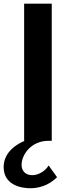

<svg xmlns="http://www.w3.org/2000/svg" viewBox="-72 -770 363 1050"><path d="M240 199 194 135C176 165 139 188 104 188C68 188 46 165 46 132C46 77 97 0 194 0H211V-750H60V0H63C-16 34 -52 86 -52 144C-52 220 7 254 79 259C136 263 196 244 240 199Z"/></svg>

Font: Oakes Bold
Style: Regular
Weight: 700
Designer: Samuel Oakes
Foundry: Samuel Oakes
Version: Version 1.003;PS 001.003;hotconv 1.0.88;makeotf.lib2.5.64775